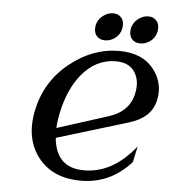

<svg xmlns="http://www.w3.org/2000/svg" viewBox="-52 -749 715 806"><g transform="rotate(5 306.0 -346.0)"><path d="M196.8 -201.7Q196.8 -201.7 411.1 -270Q497.6 -297.4 513.7 -374.5Q517.6 -392.1 517.6 -407.7Q517.6 -431.6 508.8 -451.7Q486.8 -502.4 422.4 -502.4Q335.9 -502.4 275.9 -427.2Q226.6 -365.2 206.1 -268.6Q198.2 -232.4 196.8 -201.7ZM318.4 9.8Q198.7 9.8 137.7 -68.8Q93.8 -125.5 93.8 -202.1Q93.8 -233.4 101.1 -268.6Q127 -391.1 222.7 -468.3Q319.8 -546.9 431.6 -546.9Q531.2 -546.9 579.6 -482.9Q611.8 -440.4 611.8 -390.1Q611.8 -373 607.9 -355Q591.8 -279.8 500 -252L197.8 -160.2Q200.2 -132.8 208.5 -109.9Q236.3 -34.7 327.6 -34.7Q448.7 -34.7 543.5 -154.3L529.3 -87.4Q442.4 9.8 318.4 9.8ZM577.1 -685.5Q585.9 -673.8 585.9 -657.7Q585.9 -648.4 584.5 -641.6Q579.6 -616.7 559.6 -601.3Q539.6 -585.9 516.1 -585.9Q492.2 -585.9 479.5 -602.5Q470.7 -614.3 470.7 -630.4Q470.7 -636.7 471.7 -644Q476.6 -668.9 497.1 -685.5Q517.6 -702.1 541 -702.1Q564.5 -702.1 577.1 -685.5ZM428.7 -685.5Q437.5 -673.8 437.5 -657.7Q437.5 -648.4 436 -641.6Q431.2 -616.7 411.1 -601.3Q391.1 -585.9 367.7 -585.9Q343.8 -585.9 331.1 -602.5Q322.3 -614.3 322.3 -630.4Q322.3 -636.7 323.2 -644Q328.1 -668.9 348.6 -685.5Q369.1 -702.1 392.6 -702.1Q416 -702.1 428.7 -685.5Z"/></g></svg>

Font: Modern Antiqua
Style: Book Oblique
Weight: 400
Italic angle: -12°
Designer: Wojciech Kalinowski "wmk69" (wmk69@o2.pl)
Foundry: Wojciech Kalinowski "wmk69" (wmk69@o2.pl)
Version: Version 3.1.0; 2021-05-28